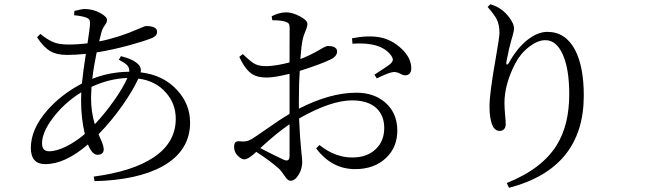

<svg xmlns="http://www.w3.org/2000/svg" viewBox="-20 -811 3040 903"><path d="M424.8 41 420.9 19.5Q604.5 -4.9 703.1 -71.3Q806.6 -140.6 806.6 -252Q806.6 -324.2 759.8 -376Q711.9 -430.7 630.9 -441.4Q603.5 -382.8 554.7 -313.5Q502.9 -240.2 443.4 -179.7Q445.3 -174.8 449.2 -166Q467.8 -127 467.8 -109.4Q467.8 -83 438.5 -83Q413.1 -83 393.6 -131.8Q286.1 -39.1 193.4 -39.1Q125 -39.1 125 -115.2Q125 -204.1 203.1 -293Q269.5 -368.2 365.2 -418Q371.1 -476.6 383.8 -557.6Q335 -552.7 294.9 -552.7Q246.1 -552.7 216.8 -570.3Q185.5 -587.9 154.3 -635.7L169.9 -651.4Q207 -621.1 237.3 -610.4Q262.7 -601.6 301.8 -601.6Q347.7 -601.6 391.6 -607.4Q403.3 -680.7 403.3 -702.1Q403.3 -713.9 399.9 -718.8Q396.5 -723.6 385.7 -728.5Q363.3 -736.3 328.1 -739.3L330.1 -759.8Q366.2 -768.6 377.9 -768.6Q417 -768.6 451.2 -750Q483.4 -732.4 483.4 -716.8Q483.4 -707 473.6 -693.4Q461.9 -676.8 457 -659.2Q454.1 -650.4 449.2 -627.9Q447.3 -620.1 446.3 -616.2Q537.1 -633.8 632.8 -675.8Q661.1 -688.5 667 -688.5Q718.8 -688.5 718.8 -661.1Q718.8 -642.6 696.3 -632.8Q661.1 -618.2 589.8 -598.6Q507.8 -576.2 434.6 -564.5Q419.9 -493.2 414.1 -440.4Q496.1 -472.7 587.9 -473.6Q589.8 -491.2 578.1 -503.9Q568.4 -514.6 539.1 -530.3L548.8 -546.9Q609.4 -532.2 633.8 -504.9Q645.5 -490.2 641.6 -470.7Q749 -458 813.5 -386.7Q874 -321.3 874 -234.4Q874 -101.6 745.1 -29.3Q627 36.1 424.8 41ZM210.9 -99.6Q246.1 -99.6 293 -123Q335.9 -144.5 378.9 -180.7Q361.3 -253.9 361.3 -340.8Q361.3 -364.3 362.3 -377Q281.2 -326.2 228.5 -255.9Q177.7 -188.5 177.7 -136.7Q177.7 -99.6 210.9 -99.6ZM425.8 -226.6Q473.6 -277.3 515.6 -336.9Q558.6 -397.5 579.1 -444.3Q494.1 -441.4 410.2 -402.3Q410.2 -401.4 410.2 -399.4Q408.2 -367.2 408.2 -352.5Q408.2 -284.2 425.8 -226.6Z M1345.7 39.1Q1333 39.1 1318.4 16.1Q1303.7 -6.8 1290 -19.5Q1246.1 -57.6 1185.5 -96.7Q1147.5 -61.5 1129.9 -61.5Q1115.2 -61.5 1098.6 -78.1Q1081.1 -95.7 1081.1 -118.2Q1081.1 -135.7 1086.9 -141.6Q1092.8 -147.5 1108.4 -146.5Q1138.7 -141.6 1164.1 -157.2Q1178.7 -166 1223.6 -197.3Q1302.7 -252.9 1341.8 -275.4V-332V-463.9Q1271.5 -446.3 1234.4 -446.3Q1191.4 -446.3 1167 -461.9Q1132.8 -483.4 1105.5 -543.9L1122.1 -556.6Q1161.1 -518.6 1179.7 -509.8Q1200.2 -499 1238.3 -500Q1284.2 -502 1341.8 -517.6Q1341.8 -543.9 1341.8 -592.8Q1342.8 -664.1 1342.3 -679.2Q1341.8 -694.3 1337.9 -699.7Q1334 -705.1 1322.3 -709Q1302.7 -715.8 1260.7 -715.8L1257.8 -734.4Q1293 -752.9 1326.2 -752.9Q1354.5 -752.9 1390.1 -734.4Q1425.8 -715.8 1425.8 -698.2Q1425.8 -685.5 1416 -663.1Q1407.2 -642.6 1404.3 -628.9Q1397.5 -599.6 1392.6 -533.2Q1434.6 -548.8 1483.4 -577.1Q1512.7 -594.7 1521.5 -594.7Q1564.5 -594.7 1565.4 -569.3Q1565.4 -545.9 1534.2 -531.2Q1491.2 -509.8 1389.6 -477.5Q1385.7 -418.9 1385.7 -341.8V-299.8Q1532.2 -375 1656.2 -375Q1741.2 -375 1794.9 -326.2Q1848.6 -277.3 1848.6 -196.3Q1848.6 -119.1 1795.9 -68.4Q1740.2 -15.6 1650.4 -15.6Q1540 -15.6 1466.8 -113.3L1482.4 -128.9Q1555.7 -70.3 1636.7 -70.3Q1707 -70.3 1748 -110.4Q1787.1 -148.4 1787.1 -209Q1787.1 -266.6 1751 -301.8Q1710.9 -338.9 1635.7 -338.9Q1536.1 -338.9 1386.7 -253.9Q1389.6 -170.9 1397.5 -94.7Q1401.4 -62.5 1401.4 -49.8Q1401.4 -16.6 1384.3 11.2Q1367.2 39.1 1345.7 39.1ZM1341.8 -77.1V-226.6Q1282.2 -186.5 1204.1 -114.3Q1282.2 -74.2 1314.5 -59.6Q1341.8 -47.9 1341.8 -77.1ZM1752 -442.4 1741.2 -460Q1745.1 -462.9 1754.9 -468.8Q1808.6 -502.9 1819.3 -513.7Q1827.1 -522.5 1827.6 -529.8Q1828.1 -537.1 1820.3 -548.8Q1773.4 -615.2 1637.7 -605.5L1635.7 -630.9Q1710 -645.5 1765.6 -635.7Q1822.3 -625 1867.2 -583Q1912.1 -541 1914.1 -495.1Q1916 -460 1889.6 -457Q1878.9 -455.1 1863.3 -463.9Q1843.8 -474.6 1827.1 -471.7Q1808.6 -469.7 1752 -442.4Z M2374 72.3 2363.3 49.8Q2529.3 -16.6 2598.6 -128.9Q2657.2 -223.6 2657.2 -368.2Q2657.2 -486.3 2627 -554.2Q2596.7 -622.1 2544.9 -622.1Q2509.8 -622.1 2469.7 -591.8Q2428.7 -560.5 2403.3 -512.7Q2352.5 -414.1 2352.5 -326.2Q2352.5 -305.7 2355.5 -271.5Q2358.4 -242.2 2358.4 -226.6Q2358.4 -211.9 2350.6 -203.6Q2342.8 -195.3 2331.1 -195.3Q2307.6 -195.3 2296.9 -219.7Q2282.2 -251 2282.2 -310.5Q2282.2 -372.1 2311.5 -537.1Q2329.1 -635.7 2329.1 -657.2Q2329.1 -693.4 2316.4 -719.7Q2305.7 -741.2 2273.4 -778.3L2286.1 -791Q2315.4 -782.2 2333 -769.5Q2359.4 -752 2378.9 -723.6Q2397.5 -696.3 2397.5 -679.7Q2397.5 -665 2390.6 -641.6Q2386.7 -628.9 2384.8 -622.1Q2374 -585.9 2362.3 -523.4Q2359.4 -507.8 2364.3 -507.3Q2369.1 -506.8 2377 -521.5Q2412.1 -584 2459 -622.1Q2507.8 -661.1 2554.7 -661.1Q2639.6 -661.1 2684.6 -576.2Q2725.6 -498 2725.6 -361.3Q2725.6 -19.5 2374 72.3Z"/></svg>

Font: Bpmf Zihi Only R
Style: R
Weight: 400
Foundry: But Ko
Version: Version 1.320